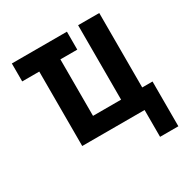

<svg xmlns="http://www.w3.org/2000/svg" viewBox="-155 -652 910 936"><g transform="rotate(-30 300.0 -184.5)"><path d="M482 151V0H131V-419H35V-520H345V-419H250V-101H408V-520H527V-101H585V151Z"/></g></svg>

Font: Iosevka Custom Extended
Style: Bold
Weight: 700
Width: 7
Monospace: yes
Designer: Belleve Invis
Foundry: Belleve Invis
Version: Version 11.2.4; ttfautohint (v1.8.4)